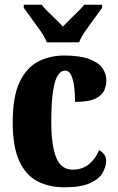

<svg xmlns="http://www.w3.org/2000/svg" viewBox="-20 -786 501 816"><path d="M254 10Q188 10 138.5 -16Q89 -42 61.5 -102.5Q34 -163 34 -266Q34 -375 63 -436.5Q92 -498 141.5 -524Q191 -550 252 -550Q320 -550 359.5 -535Q399 -520 415.5 -496Q432 -472 432 -444Q432 -423 423 -402Q414 -381 385.5 -367Q357 -353 299 -353Q299 -389 295 -419Q291 -449 282 -467.5Q273 -486 257 -486Q239 -486 226 -466.5Q213 -447 205.5 -399.5Q198 -352 198 -267Q198 -167 219 -116Q240 -65 289 -65Q330 -65 358.5 -88.5Q387 -112 401 -148Q414 -141 422.5 -130Q431 -119 431 -103Q431 -78 416.5 -52Q402 -26 363.5 -8Q325 10 254 10ZM179 -606Q170 -629 151.5 -655.5Q133 -682 113.5 -708Q94 -734 81 -753V-766H157Q166 -754 182.5 -737.5Q199 -721 217 -704Q235 -687 247 -673Q260 -687 277.5 -704Q295 -721 312 -737.5Q329 -754 338 -766H414V-753Q401 -734 381.5 -708Q362 -682 343.5 -655.5Q325 -629 316 -606Z"/></svg>

Font: Noto Serif Tamil ExtraCondensed Black
Style: Italic
Weight: 900
Width: 2
Italic angle: -12°
Designer: Indian Type Foundry, Tom Grace, and the Monotype Design Team
Foundry: Monotype Imaging Inc.
Version: Version 2.003; ttfautohint (v1.8.4.7-5d5b)